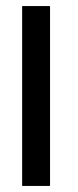

<svg xmlns="http://www.w3.org/2000/svg" viewBox="-20 -613 258 633"><path d="M53 0H145V-593H53Z"/></svg>

Font: Anybody
Style: Regular
Weight: 400
Designer: Tyler Finck
Foundry: Etcetera Type Company
Version: Version 1.110